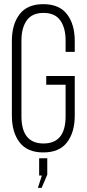

<svg xmlns="http://www.w3.org/2000/svg" viewBox="-20 -726 416 922"><path d="M339 -529V-477H295V-532Q295 -592 269.5 -628Q244 -664 189 -664Q134 -664 108.5 -628Q83 -592 83 -532V-168Q83 -37 189 -37Q295 -37 295 -168V-319H202V-361H339V-171Q339 -91 302 -42.5Q265 6 188 6Q111 6 74 -42.5Q37 -91 37 -171V-529Q37 -609 74 -657.5Q111 -706 188 -706Q265 -706 302 -657.5Q339 -609 339 -529ZM181 117H168V34H207V113L180 176H162Z"/></svg>

Font: Bebas Neue Book
Style: Regular
Weight: 300
Designer: Ryoichi Tsunekawa
Foundry: Ryoichi Tsunekawa
Version: Version 1.003;PS 001.003;hotconv 1.0.88;makeotf.lib2.5.64775